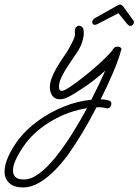

<svg xmlns="http://www.w3.org/2000/svg" viewBox="-186 -443 608 843"><path d="M77 -7Q55 -7 44 -22.5Q33 -38 33 -60Q33 -77 39 -95Q50 -125 68 -154.5Q86 -184 108 -215Q112 -222 121 -238Q130 -254 137.5 -271Q145 -288 143 -297Q141 -315 147 -322.5Q153 -330 161 -330Q171 -330 178 -320Q182 -312 182 -298Q182 -283 175.5 -260.5Q169 -238 151 -211Q135 -187 116.5 -160Q98 -133 85.5 -107.5Q73 -82 73 -62Q73 -44 85 -44Q91 -44 103 -50Q118 -58 148 -80Q178 -102 211.5 -130Q245 -158 273 -185Q301 -212 312 -229Q317 -238 330 -238Q339 -238 344.5 -233Q350 -228 345 -220Q334 -179 310 -123Q286 -67 256 -7Q273 -7 291 -2Q303 1 303 13Q303 21 296.5 28Q290 35 280 32Q273 30 266 29Q259 28 251 28Q244 28 238 28Q207 88 174 142.5Q141 197 113 236Q87 272 54.5 305Q22 338 -13.5 359Q-49 380 -85 380Q-124 380 -145 361Q-166 342 -166 311Q-166 280 -148.5 242Q-131 204 -102 166Q-68 123 -17.5 86.5Q33 50 93 25.5Q153 1 215 -5Q233 -40 248.5 -72.5Q264 -105 276 -133Q236 -96 191 -65Q146 -34 117 -19Q95 -7 77 -7ZM-81 345Q-49 345 -13.5 318.5Q22 292 58.5 246.5Q95 201 130 145.5Q165 90 196 32Q117 44 44 86Q-29 128 -73 186Q-82 198 -95.5 219Q-109 240 -119 263Q-129 286 -129 306Q-129 323 -118.5 334Q-108 345 -81 345ZM231 -334Q219 -334 219 -346Q219 -356 230 -363L326 -417Q336 -423 341 -423Q347 -423 354 -416L393 -362Q399 -355 400.5 -352Q402 -349 402 -344Q402 -339 397 -334Q392 -329 387 -329Q381 -329 373 -337L334 -385L251 -342Q247 -340 241 -337Q235 -334 231 -334Z"/></svg>

Font: Meow Script
Style: Regular
Weight: 400
Designer: Robert E. Leuschke
Foundry: Robert E. Leuschke
Version: Version 1.010; ttfautohint (v1.8.3)